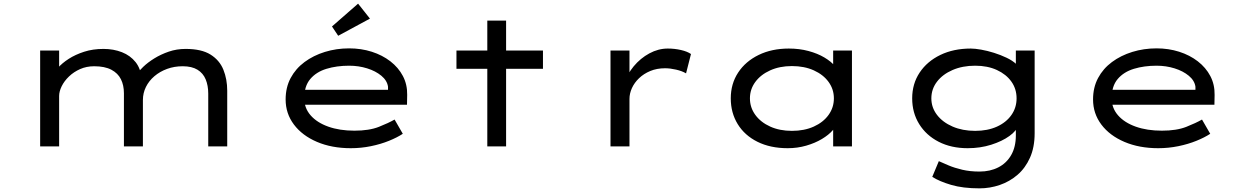

<svg xmlns="http://www.w3.org/2000/svg" viewBox="-20 -802 6820 1052"><path d="M200 0V-525H304V-373L265 -381Q274 -403 297 -429.5Q320 -456 356.5 -479.5Q393 -503 441 -518.5Q489 -534 547 -534Q602 -534 648 -516Q694 -498 723 -461.5Q752 -425 756 -369L720 -377L727 -394Q740 -412 765 -436Q790 -460 825.5 -482Q861 -504 904.5 -519Q948 -534 997 -534Q1084 -534 1133.5 -503Q1183 -472 1204 -420Q1225 -368 1225 -305V0H1121V-289Q1121 -333 1107 -367Q1093 -401 1062 -420Q1031 -439 981 -439Q935 -439 895.5 -424.5Q856 -410 826 -384.5Q796 -359 779.5 -325.5Q763 -292 763 -254V0H659V-291Q659 -335 642.5 -368Q626 -401 590 -420Q554 -439 496 -439Q454 -439 419 -423.5Q384 -408 358 -383Q332 -358 318 -329.5Q304 -301 304 -276V0Z M1902 10Q1798 10 1717 -24.5Q1636 -59 1590.5 -119.5Q1545 -180 1545 -257Q1545 -323 1572.5 -374.5Q1600 -426 1648.5 -462Q1697 -498 1760 -517.5Q1823 -537 1893 -537Q1959 -537 2017 -518.5Q2075 -500 2119 -466Q2163 -432 2187.5 -385.5Q2212 -339 2211 -282L2210 -228H1641L1618 -310H2121L2106 -303V-327Q2101 -361 2069.5 -387Q2038 -413 1991.5 -427.5Q1945 -442 1893 -442Q1825 -442 1769 -425Q1713 -408 1680 -369Q1647 -330 1647 -264Q1647 -210 1682 -170Q1717 -130 1779 -108Q1841 -86 1922 -86Q2003 -86 2056 -107Q2109 -128 2142 -147L2187 -69Q2157 -49 2111.5 -30.5Q2066 -12 2012 -1Q1958 10 1902 10ZM1833 -606 1799 -657 1942 -782 2007 -700Z M2650 0V-689H2753V0ZM2481 -425V-525H2955V-425Z M3325 0V-525H3429V-334L3399 -340Q3415 -394 3452 -438.5Q3489 -483 3538 -509.5Q3587 -536 3639 -536Q3676 -536 3711 -528Q3746 -520 3766 -506L3739 -400Q3717 -413 3684.5 -420.5Q3652 -428 3624 -428Q3579 -428 3543 -413Q3507 -398 3481.5 -373.5Q3456 -349 3442.5 -319.5Q3429 -290 3429 -260V0Z M4296 10Q4201 10 4130.5 -25Q4060 -60 4022 -122Q3984 -184 3984 -263Q3984 -343 4024.5 -404.5Q4065 -466 4137 -501Q4209 -536 4302 -536Q4360 -536 4410 -522.5Q4460 -509 4497 -487Q4534 -465 4554.5 -440Q4575 -415 4575 -391L4545 -389V-525H4648V0H4545V-145L4565 -137Q4565 -114 4543 -88.5Q4521 -63 4483.5 -40.5Q4446 -18 4397.5 -4Q4349 10 4296 10ZM4319 -85Q4387 -85 4439 -108.5Q4491 -132 4520 -172.5Q4549 -213 4549 -263Q4549 -313 4520 -353Q4491 -393 4439 -416.5Q4387 -440 4319 -440Q4252 -440 4200 -416.5Q4148 -393 4118.5 -353Q4089 -313 4089 -263Q4089 -213 4118.5 -172.5Q4148 -132 4200 -108.5Q4252 -85 4319 -85Z M5347 230Q5256 230 5191.5 211Q5127 192 5088 167L5124 81Q5146 91 5178 104.5Q5210 118 5252.5 128Q5295 138 5347 138Q5405 138 5450 115Q5495 92 5520.5 47.5Q5546 3 5546 -60V-121L5557 -114Q5551 -86 5511 -57Q5471 -28 5411 -9Q5351 10 5282 10Q5192 10 5123.5 -25Q5055 -60 5016.5 -122Q4978 -184 4978 -263Q4978 -343 5019 -404.5Q5060 -466 5132.5 -501Q5205 -536 5299 -536Q5322 -536 5356 -530Q5390 -524 5426.5 -512.5Q5463 -501 5495.5 -485.5Q5528 -470 5548 -451Q5568 -432 5568 -410L5546 -402V-525H5649V-72Q5649 5 5623.5 62Q5598 119 5555 156Q5512 193 5458 211.5Q5404 230 5347 230ZM5323 -85Q5391 -85 5442 -108Q5493 -131 5521.5 -171.5Q5550 -212 5550 -263Q5550 -315 5521.5 -355Q5493 -395 5442 -418.5Q5391 -442 5323 -442Q5254 -442 5199.5 -418.5Q5145 -395 5114 -354.5Q5083 -314 5083 -263Q5083 -213 5114 -172.5Q5145 -132 5199.5 -108.5Q5254 -85 5323 -85Z M6326 10Q6222 10 6141 -24.5Q6060 -59 6014.5 -119.5Q5969 -180 5969 -257Q5969 -323 5996.5 -374.5Q6024 -426 6072.5 -462Q6121 -498 6184 -517.5Q6247 -537 6317 -537Q6383 -537 6441 -518.5Q6499 -500 6543 -466Q6587 -432 6611.5 -385.5Q6636 -339 6635 -282L6634 -228H6065L6042 -310H6545L6530 -303V-327Q6525 -361 6493.5 -387Q6462 -413 6415.5 -427.5Q6369 -442 6317 -442Q6249 -442 6193 -425Q6137 -408 6104 -369Q6071 -330 6071 -264Q6071 -210 6106 -170Q6141 -130 6203 -108Q6265 -86 6346 -86Q6427 -86 6480 -107Q6533 -128 6566 -147L6611 -69Q6581 -49 6535.5 -30.5Q6490 -12 6436 -1Q6382 10 6326 10Z"/></svg>

Font: Lexend Zetta
Style: Regular
Weight: 400
Designer: Bonnie Shaver-Troup, Thomas Jockin
Foundry: Lexend
Version: Version 1.007